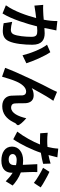

<svg xmlns="http://www.w3.org/2000/svg" viewBox="966 -1806 887 2860"><g transform="rotate(90 1410.0 -376.5)"><path d="M852 -507C821 -575 787 -641 758 -682L646 -633C680 -591 713 -527 741 -459C769 -392 791 -322 804 -268L923 -325C909 -371 882 -439 852 -507ZM296 -225C329 -318 355 -411 373 -484C400 -486 423 -488 438 -488C497 -488 529 -478 529 -401C529 -306 517 -190 492 -135C477 -103 452 -94 421 -94C396 -94 342 -103 306 -114L326 13C358 20 402 26 439 26C509 26 562 5 593 -62C634 -146 647 -301 647 -414C647 -553 576 -598 477 -598C457 -598 429 -596 398 -594L417 -693C422 -717 429 -747 434 -772L364 -779L294 -787C295 -726 288 -656 274 -584C227 -579 182 -577 153 -576C118 -575 86 -573 53 -576L64 -445C92 -450 142 -457 168 -461L249 -471C215 -339 150 -146 59 -20L181 30C225 -41 264 -133 296 -225Z M1154 -384C1091 -251 1026 -105 991 -9L1123 37C1137 -14 1170 -122 1195 -177C1229 -255 1281 -322 1345 -322C1379 -322 1398 -302 1401 -268C1403 -229 1402 -150 1406 -99C1410 -29 1459 34 1563 34C1672 34 1748 -28 1800 -130C1821 -185 1834 -168 1845 -196C1853 -217 1792 -282 1742 -324C1715 -205 1665 -98 1583 -98C1552 -98 1526 -112 1522 -149C1517 -190 1520 -266 1518 -310C1514 -389 1472 -434 1402 -434C1366 -434 1328 -426 1293 -406C1340 -490 1406 -613 1452 -682C1463 -698 1473 -714 1482 -727L1416 -754L1349 -782C1333 -742 1315 -710 1303 -684C1278 -639 1217 -518 1154 -384Z M2596 -511C2638 -486 2678 -460 2705 -437L2772 -538C2749 -556 2707 -581 2663 -605C2620 -630 2574 -654 2540 -669L2480 -574C2512 -559 2555 -536 2596 -511ZM2299 -164C2315 -175 2337 -181 2364 -181C2390 -181 2416 -177 2440 -171V-152C2440 -126 2436 -103 2422 -87C2409 -72 2389 -62 2356 -62C2304 -62 2275 -87 2275 -122C2275 -139 2284 -154 2299 -164ZM2219 -229C2183 -200 2164 -158 2164 -111C2164 -5 2256 47 2373 47C2506 47 2554 -22 2554 -111V-121C2606 -89 2648 -49 2681 -18L2744 -121C2696 -165 2630 -213 2549 -243L2544 -365C2543 -408 2541 -448 2544 -488H2426L2431 -381L2436 -273C2415 -275 2394 -277 2372 -277C2307 -277 2255 -259 2219 -229ZM2167 -326C2202 -399 2234 -474 2256 -541C2319 -551 2377 -563 2421 -575L2417 -686C2380 -674 2336 -664 2290 -655L2307 -721L2324 -787L2194 -800C2192 -750 2182 -693 2169 -640C2139 -637 2111 -636 2083 -636C2048 -636 1998 -638 1958 -643L1966 -531C2007 -529 2045 -528 2084 -528L2133 -529C2092 -425 2015 -284 1941 -190L2055 -130C2093 -185 2132 -254 2167 -326Z"/></g></svg>

Font: GenSekiGothic2 TW B
Style: Regular
Weight: 700
Version: Version 2.100;PS 2.1;hotconv 16.6.51;makeotf.lib2.5.65220 DE